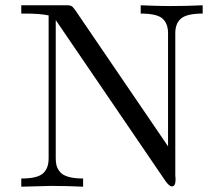

<svg xmlns="http://www.w3.org/2000/svg" viewBox="-20 -703 845 723"><path d="M60.1 0V-30.8Q120.1 -30.8 141.6 -49.8Q163.1 -68.8 163.1 -106V-645Q129.9 -651.9 76.2 -651.9H60.1V-683.1H232.9Q241.7 -683.1 246.8 -681.2Q252 -679.2 254.4 -676Q256.8 -672.9 263.2 -665L612.8 -151.9V-578.1Q612.8 -614.3 591.8 -633.1Q570.8 -651.9 509.8 -651.9V-683.1Q579.6 -680.2 620.1 -680.2Q682.1 -680.2 743.2 -683.1V-651.9Q684.1 -651.9 662.1 -633.5Q640.1 -615.2 640.1 -578.1V-42Q640.1 -40 640.6 -34.9Q641.1 -29.8 641.1 -26.9Q641.1 -1 627 -1Q618.2 -1 604 -20L190.9 -626H189.9V-106Q189.9 -90.8 192.9 -79.8Q195.8 -68.8 205.3 -56.4Q214.8 -43.9 236.8 -37.4Q258.8 -30.8 293 -30.8V0Q232.9 -2.9 171.9 -2.9Q162.1 -2.9 60.1 0Z"/></svg>

Font: CMU Serif Upright Italic
Style: UprightItalic
Weight: 500
Version: Version 0.7.0